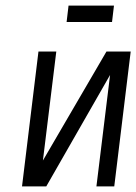

<svg xmlns="http://www.w3.org/2000/svg" viewBox="-20 -669 489 689"><path d="M146 0 375 -400 326 0H390L449 -484H362L134 -93L182 -484H118L59 0ZM382 -590 389 -649H226L219 -590Z"/></svg>

Font: Gamestation Condensed
Style: Italic
Weight: 400
Width: 3
Designer: Jonas Hecksher
Foundry: Jonas Hecksher, Playtypeª, e-types AS
Version: Version 1.003